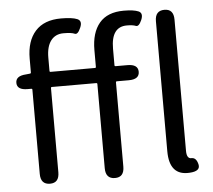

<svg xmlns="http://www.w3.org/2000/svg" viewBox="-55 -870 1039 936"><g transform="rotate(-5 464.0 -401.5)"><path d="M736 -108V-744Q736 -796 782 -796Q827 -796 827 -744V-102Q827 -63 850.5 -64Q874 -65 882 -31Q890 3 836 6Q736 13 736 -108ZM153 0Q107 0 107 -52V-464Q107 -469 102 -469H84Q33 -469 32 -503Q31 -538 82 -541L101 -543Q107 -543 107 -549V-616Q107 -702 150 -750Q193 -798 276 -798Q331 -798 355.5 -787.5Q380 -777 365 -744Q351 -711 336 -718Q321 -725 281.5 -725Q242 -725 220 -696Q198 -667 198 -613V-548Q198 -543 203 -543H420Q425 -543 425 -548V-630Q425 -715 464.5 -762Q504 -809 584 -809Q633 -809 656 -799Q679 -789 665 -756Q651 -724 636.5 -730Q622 -736 593 -736Q516 -736 516 -629V-548Q516 -543 521 -543H579Q631 -543 631 -506Q631 -469 579 -469H521Q516 -469 516 -464V-52Q516 0 471 0Q425 0 425 -52V-464Q425 -469 420 -469H203Q198 -469 198 -464V-52Q198 0 153 0Z"/></g></svg>

Font: Resource Han Rounded KR
Style: Regular
Weight: 400
Designer: Cyano Hao (round all glyphs); Ryoko NISHIZUKA 西塚涼子 (kana, bopomofo & ideographs); Paul D. Hunt (Latin, Greek & Cyrillic)
Foundry: Cyano Hao
Version: 0.990